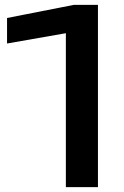

<svg xmlns="http://www.w3.org/2000/svg" viewBox="-20 -770 511 790"><path d="M383 0H251V-710L323 -646L9 -591V-696L284 -750H383Z"/></svg>

Font: Unbounded Variable
Style: Regular
Weight: 400
Designer: Luke Prowse, Jean-Baptiste Morizot, Fátima Lázaro, Florian Runge
Foundry: NaN
Version: Version 1.600;FEAKit 1.0